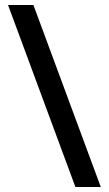

<svg xmlns="http://www.w3.org/2000/svg" viewBox="-20 -739 432 764"><path d="M113 -719H12L280 5H381Z"/></svg>

Font: Noto Sans Arabic UI XCn SmBd
Style: Regular
Weight: 600
Width: 2
Designer: Monotype Design Team, Nadine Chahine and Nizar Qandah
Foundry: Monotype Imaging Inc.
Version: Version 2.010